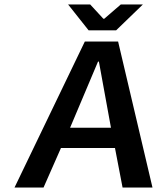

<svg xmlns="http://www.w3.org/2000/svg" viewBox="-20 -840 748 860"><path d="M500 -704 620 -820H521L447 -756H443L384 -820H285L377 -704ZM294 -268 419 -564H423L477 -268ZM529 0H663L509 -654H360L45 0H175L253 -177H495Z"/></svg>

Font: Falling Sky
Style: ExtObl
Weight: 400
Designer: Paul D. Hunt
Foundry: Adobe Systems Incorporated
Version: Version 1.02